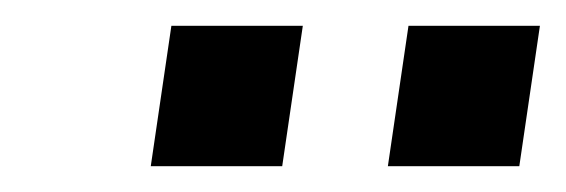

<svg xmlns="http://www.w3.org/2000/svg" viewBox="-20 -720 439 149"><path d="M281 -591 297 -700H399L383 -591ZM97 -591 113 -700H215L199 -591Z"/></svg>

Font: Finlandica Medium
Style: Italic
Weight: 500
Italic angle: -8°
Designer: Niklas Ekholm, Juho Hiilivirta, Jaakko Suomalainen
Foundry: Helsinki Type Studio
Version: Version 1.063